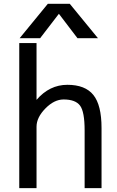

<svg xmlns="http://www.w3.org/2000/svg" viewBox="-20 -976 610 998"><path d="M489.3 -777.3H382.8L286.1 -904.3L188.5 -777.3H82L228.5 -956.1H342.8ZM169.9 -457Q237.3 -535.2 330.1 -535.2Q422.9 -535.2 465.3 -482.4Q507.8 -429.7 507.8 -310.5V2H419.9V-297.9Q419.9 -395.5 396 -427.2Q372.1 -459 310.5 -459Q261.7 -459 215.8 -412.1Q169.9 -365.2 169.9 -317.4V2H80.1V-752H169.9Z"/></svg>

Font: Gen Shin Gothic Regular
Style: Regular
Weight: 400
Designer: [Source Han Sans]
Ryoko NISHIZUKA  (kana & ideographs); Paul D. Hunt (Latin, Greek & Cyrillic); Wenlong ZHANG  (bopomofo
Version: Version 1.002.20150607